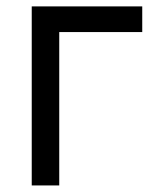

<svg xmlns="http://www.w3.org/2000/svg" viewBox="-20 -565 499 585"><path d="M413.4 -467.3H160.5V0H76.7V-545.5H413.4Z"/></svg>

Font: Interop
Style: Regular
Weight: 400
Designer: Rasmus Andersson, Google, Jang Haemin
Foundry: jhaemin
Version: Version 1.008